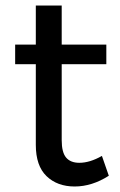

<svg xmlns="http://www.w3.org/2000/svg" viewBox="-20 -673 437 697"><path d="M350 -107 375 -35Q314 4 251 4Q188 4 149 -33.5Q110 -71 110 -147V-440H35V-511H110V-653H204V-511H366V-440H204V-164Q204 -120 220 -101Q236 -82 268 -82Q306 -82 350 -107Z"/></svg>

Font: Montserrat arm
Style: Regular
Weight: 400
Designer: Julieta Ulanovsky
Foundry: Julieta Ulanovsky
Version: Version 6.000;PS 006.000;hotconv 1.0.88;makeotf.lib2.5.64775